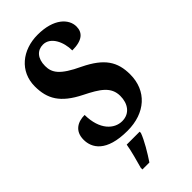

<svg xmlns="http://www.w3.org/2000/svg" viewBox="-291 -787 1071 1071"><g transform="rotate(-45 245.0 -251.5)"><path d="M232 10C373 10 465 -73 465 -202C465 -302 425 -365 304 -424C186 -479 162 -518 162 -571C162 -632 194 -664 238 -664C298 -664 331 -592 331 -525C412 -525 442 -556 442 -603C442 -662 384 -724 256 -724C135 -724 41 -649 41 -531C41 -433 78 -367 198 -307C288 -262 341 -228 341 -156C341 -96 309 -49 249 -49C188 -49 126 -103 125 -222C73 -222 23 -198 23 -128C23 -65 64 10 232 10ZM138 208V221H193C222 178 261 113 276 71V61H174C167 105 149 168 138 208Z"/></g></svg>

Font: Noto Serif Tamil ExtraCondensed ExtraBold
Style: Regular
Weight: 800
Width: 2
Designer: Indian Type Foundry, Tom Grace, and the Monotype Design Team
Foundry: Monotype Imaging Inc.
Version: Version 2.004